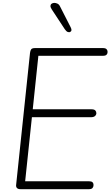

<svg xmlns="http://www.w3.org/2000/svg" viewBox="-20 -1346 786 1366"><path d="M126.5 0Q108 0 100.2 -8.8Q92.5 -17.5 95 -33L193.5 -969Q195.5 -986.5 202 -995.2Q208.5 -1004 230 -1004H711.5Q731 -1004 738.2 -996Q745.5 -988 745.5 -976.5Q745.5 -964.5 738.2 -956.8Q731 -949 711.5 -949H253L213 -568.5H630Q650 -568.5 657.8 -560.5Q665.5 -552.5 665.5 -541Q665.5 -529.5 656.2 -520.8Q647 -512 626 -512H207L159 -56.5H611.5Q631 -56.5 638.2 -49.2Q645.5 -42 645.5 -30Q645.5 -17 638.2 -8.5Q631 0 611.5 0ZM480.5 -1119.5Q472.5 -1114.5 462 -1118.5Q451.5 -1122.5 441 -1138L348 -1279.5Q338.5 -1294 339 -1304Q339.5 -1314 347.2 -1319.5Q355 -1325 365.5 -1325.5Q377 -1325.5 388.5 -1320.2Q400 -1315 407 -1300.5L482.5 -1152.5Q489.5 -1138.5 488.5 -1131Q487.5 -1123.5 480.5 -1119.5Z"/></svg>

Font: Edu NSW ACT Hand
Style: Regular
Weight: 400
Designer: Tina and Corey Anderson, Eben Sorkin, Mirko Velimirovic
Foundry: Sorkin Type Co.
Version: Version 2.000